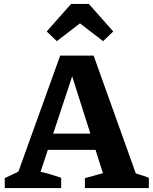

<svg xmlns="http://www.w3.org/2000/svg" viewBox="-20 -950 772 970"><path d="M666 -74Q683 -69 699.5 -63.5Q716 -58 732 -52V0H409V-50L500 -75L327 -620H363L185 -82Q212 -76 237.5 -68.5Q263 -61 289 -52V0H4V-50L73 -83L284 -669H453ZM175 -193V-275H553V-193ZM429 -930 552 -791 501 -742 384 -832 267 -742 216 -791 339 -930Z"/></svg>

Font: Piazzolla Thin ExtraBold
Style: Regular
Weight: 800
Version: Version 2.005